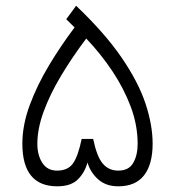

<svg xmlns="http://www.w3.org/2000/svg" viewBox="-20 -655 615 675"><path d="M287.6 -83.5Q277.8 -47.9 253.4 -23.9Q229 0 181.2 0Q58.6 0 58.6 -149.9Q58.6 -215.3 84.5 -285.4Q110.4 -355.5 152.3 -425.3Q194.3 -495.1 242.2 -558.6L212.9 -587.4L247.6 -634.8Q348.6 -538.6 407.5 -452.6Q466.3 -366.7 491.5 -291Q516.6 -215.3 516.6 -149.9Q516.6 -77.6 486.6 -38.8Q456.5 0 396 0Q353 0 325.7 -23.9Q298.3 -47.9 287.6 -83.5ZM111.3 -149.4Q111.3 -109.4 128.9 -82.3Q146.5 -55.2 180.7 -55.2Q218.3 -55.2 236.3 -80.1Q254.4 -105 267.1 -166.5H307.6Q320.3 -104.5 341.3 -79.8Q362.3 -55.2 396 -55.2Q432.6 -55.2 448.2 -82Q463.9 -108.9 463.9 -149.4Q463.9 -215.3 439.5 -280.3Q415 -345.2 374.3 -406Q333.5 -466.8 283.2 -519.5Q233.9 -454.1 194.8 -388.9Q155.8 -323.7 133.5 -262.9Q111.3 -202.1 111.3 -149.4Z"/></svg>

Font: Vazirmatn UI FD ExtraLight
Style: Regular
Weight: 200
Designer: Saber Rastikerdar
Foundry: Saber Rastikerdar
Version: Version 33.003